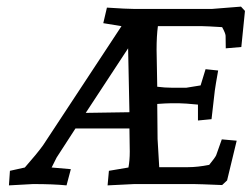

<svg xmlns="http://www.w3.org/2000/svg" viewBox="-20 -556 760 580"><path d="M633 -87 650 -135 695 -131 666 -11 651 3Q579 0 565 0H386L305 4L309 -40L368 -50Q372 -71 372 -98L371 -168H208L151 -80L136 -50L194 -45L181 4Q141 0 80 0L7 4L10 -40L55 -50Q92 -92 110 -117L347 -477L292 -486L303 -533Q364 -529 386 -529H620L708 -536L720 -523L709 -414L662 -410Q662 -440 661.5 -448Q661 -456 651 -474Q603 -477 591 -477H457Q453 -447 453 -406L455 -294Q478 -291 499 -291H543L586 -298L601 -347L639 -343Q631 -298 629 -283L619 -196L578 -192V-240Q537 -244 522 -244H494Q483 -244 455 -242L456 -136L461 -51H548Q577 -51 612 -58Q630 -80 633 -87ZM239 -215 371 -217 367 -410Z"/></svg>

Font: Andada SC
Style: Italic
Weight: 400
Italic angle: -8.29999°
Designer: Carolina Giovagnoli
Foundry: Carolina Giovagnoli
Version: Version 1.003